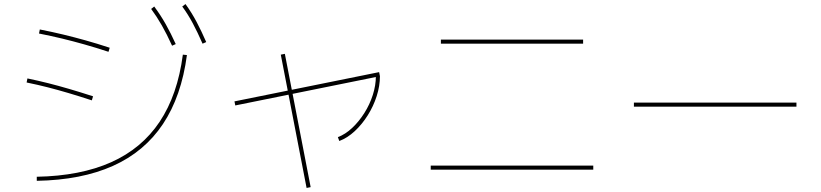

<svg xmlns="http://www.w3.org/2000/svg" viewBox="-20 -875 4040 945"><path d="M161 -5Q376 -9 527 -76.5Q678 -144 766 -276Q854 -408 880 -606L900 -604Q873 -401 782 -264.5Q691 -128 536 -58.5Q381 11 161 15ZM432 -381Q368 -402 315.5 -417.5Q263 -433 214 -445.5Q165 -458 111 -469L115 -489Q168 -478 217.5 -465.5Q267 -453 320 -437.5Q373 -422 438 -401ZM514 -620Q450 -641 395 -656.5Q340 -672 286.5 -685Q233 -698 172 -710L176 -730Q237 -718 291 -705Q345 -692 400.5 -676.5Q456 -661 520 -640ZM827 -650Q801 -707 776.5 -750Q752 -793 724 -831L739 -843Q771 -800 796 -755.5Q821 -711 845 -658ZM977 -660Q952 -717 928.5 -761Q905 -805 877 -843L893 -855Q924 -812 948 -766.5Q972 -721 995 -668Z M1138 -356 1134 -376 1846 -520 1850 -500ZM1489 50 1362 -606 1382 -610 1509 46ZM1643 -200Q1680 -214 1713.5 -245.5Q1747 -277 1773.5 -319Q1800 -361 1815 -408Q1830 -455 1830 -500H1850Q1850 -452 1834 -402Q1818 -352 1790 -307.5Q1762 -263 1726 -229.5Q1690 -196 1650 -181Z M2100 -40V-60H2900V-40ZM2150 -660V-680H2850V-660Z M3100 -350V-370H3900V-350Z"/></svg>

Font: M PLUS 2 Thin
Style: Regular
Weight: 100
Designer: Coji Morishita
Foundry: UNDERFOREST DESIGN
Version: Version 1.001